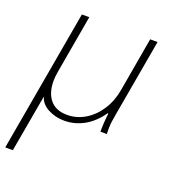

<svg xmlns="http://www.w3.org/2000/svg" viewBox="-141 -599 822 925"><g transform="rotate(20 269.5 -136.0)"><path d="M120 -500H158L106 -203Q101 -173 101 -153Q101 -92 130.5 -56.5Q160 -21 218 -21Q267 -21 310 -47Q353 -73 382.5 -119Q412 -165 422 -224L470 -500H508L438 -102Q437 -98 432.5 -68Q428 -38 430 0H397Q397 -47 403 -95H399Q363 -43 315.5 -16.5Q268 10 214 10Q169 10 131 -10Q93 -30 83 -66L31 228H-8Z"/></g></svg>

Font: Sarabun Thin
Style: Italic
Weight: 250
Italic angle: -10°
Designer: Suppakit Chalermlarp | Katatrad Co.,Ltd.
Foundry: Cadson Demak Co.,Ltd.
Version: Version 1.000; ttfautohint (v1.6)